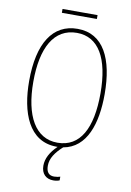

<svg xmlns="http://www.w3.org/2000/svg" viewBox="-109 -894 803 1177"><g transform="rotate(10 292.0 -305.5)"><path d="M400 -828H182V-804H400ZM260 134C260 88 287 49 333 7C477 -18 527 -175 527 -358C527 -576 457 -724 295 -724C141 -724 57 -594 57 -358C57 -164 118 10 293 10C295 10 297 10 299 10C256 51 233 94 233 138C233 189 263 217 308 217C324 217 338 214 347 210V187C340 190 323 193 309 193C276 193 260 173 260 134ZM83 -358C83 -569 152 -699 295 -699C430 -699 501 -576 501 -358C501 -141 434 -15 293 -15C155 -15 83 -146 83 -358Z"/></g></svg>

Font: Noto Sans Condensed Thin
Style: Regular
Weight: 100
Width: 3
Designer: Monotype Design Team
Foundry: Monotype Imaging Inc.
Version: Version 2.013